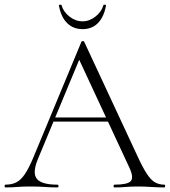

<svg xmlns="http://www.w3.org/2000/svg" viewBox="-22 -817 740 837"><path d="M200 -287 209 -305H468L475 -287ZM694 -12Q698 -12 698 -6Q698 0 694 0Q666 0 636.5 -2Q607 -4 580 -4Q549 -4 526.5 -2Q504 0 477 0Q473 0 473 -6Q473 -12 477 -12Q533 -12 547.5 -27Q562 -42 543 -84L317 -570L336 -587L143 -123Q118 -62 139 -37Q160 -12 228 -12Q233 -12 233 -6Q233 0 228 0Q198 0 173 -2Q148 -4 110 -4Q75 -4 53.5 -2Q32 0 2 0Q-2 0 -2 -6Q-2 -12 2 -12Q29 -12 49 -22Q69 -32 86.5 -58Q104 -84 124 -132L333 -635Q335 -638 339.5 -638Q344 -638 345 -635L577 -137Q600 -87 618 -59.5Q636 -32 654 -22Q672 -12 694 -12ZM338 -690Q297 -690 270.5 -716.5Q244 -743 235 -792Q234 -796 239.5 -796.5Q245 -797 246 -795Q254 -766 280.5 -745Q307 -724 338 -724Q368 -724 394.5 -745Q421 -766 429 -795Q430 -797 435.5 -796.5Q441 -796 440 -792Q431 -743 405 -716.5Q379 -690 338 -690Z"/></svg>

Font: Cormorant Garamond Light
Style: Regular
Weight: 300
Designer: Christian Thalmann (Catharsis Fonts)
Foundry: Catharsis Fonts
Version: Version 4.001